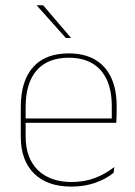

<svg xmlns="http://www.w3.org/2000/svg" viewBox="-20 -700 515 730"><path d="M251.5 9.5Q160 9.5 109.5 -40.2Q59 -90 59 -180.5V-292.5Q59 -392.5 105.8 -444.8Q152.5 -497 241.5 -497Q300 -497 340.8 -473.5Q381.5 -450 402.5 -405.2Q423.5 -360.5 423.5 -296.5V-279.5Q423.5 -268.5 423.2 -257.5Q423 -246.5 422 -233H405Q405 -250.5 405 -266.5Q405 -282.5 405 -296Q405 -355.5 386.2 -396.5Q367.5 -437.5 331 -459Q294.5 -480.5 241.5 -480.5Q161.5 -480.5 119.5 -432.5Q77.5 -384.5 77.5 -292.5V-243.5V-239.5V-181Q77.5 -140 89.2 -108Q101 -76 123.5 -53.8Q146 -31.5 178.5 -19.8Q211 -8 252 -8Q299.5 -8 339.5 -22.8Q379.5 -37.5 414.5 -65L412 -43Q382.5 -19 341.5 -4.8Q300.5 9.5 251.5 9.5ZM67.5 -233V-249.5H415.5V-233ZM144 -680 250 -556V-555.5H230.5L120 -679V-680Z"/></svg>

Font: Anek Bangla Thin
Style: Regular
Weight: 250
Designer: Sulekha Rajkumar (Bangla), Yesha Goshar (Latin)
Foundry: Ek Type
Version: Version 1.003